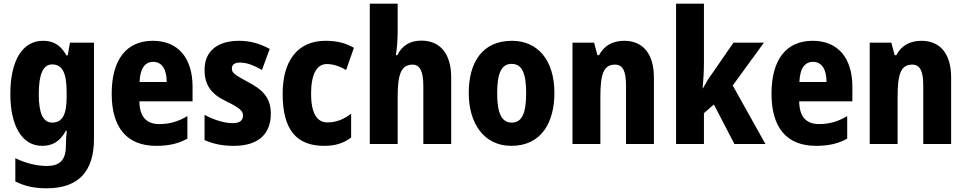

<svg xmlns="http://www.w3.org/2000/svg" viewBox="-20 -831 5231 1040"><path d="M213 -610C102 -610 36 -504 36 -322C36 -148 100 -41 208 -41C264 -41 305 -64 337 -123H342C339 -101 337 -72 337 -48V-41C337 38 301 68 235 68C181 68 124 55 63 26V152C115 178 168 189 233 189C408 189 489 94 489 -78V-600H359L347 -531H340C307 -589 268 -610 213 -610ZM262 -482C317 -482 341 -439 341 -329V-305C341 -207 316 -167 263 -167C213 -167 190 -217 190 -321C190 -430 214 -482 262 -482Z M808 -610C666 -610 585 -510 585 -323C585 -140 667 -41 826 -41C894 -41 947 -53 995 -80V-202C942 -171 897 -159 842 -159C772 -159 736 -200 735 -282H1023V-361C1023 -518 944 -610 808 -610ZM810 -496C857 -496 883 -456 883 -387H736C739 -466 769 -496 810 -496Z M1447 -216C1447 -306 1396 -349 1323 -387C1246 -428 1236 -438 1236 -460C1236 -481 1251 -492 1280 -492C1322 -492 1359 -474 1399 -452L1441 -566C1385 -596 1334 -610 1275 -610C1158 -610 1088 -554 1088 -453C1088 -369 1125 -321 1204 -283C1289 -242 1296 -227 1296 -204C1296 -178 1278 -164 1240 -164C1191 -164 1134 -184 1088 -209V-72C1139 -50 1187 -41 1247 -41C1375 -41 1447 -101 1447 -216Z M1736 -41C1796 -41 1841 -55 1882 -86V-215C1841 -184 1801 -168 1753 -168C1696 -168 1665 -219 1665 -323C1665 -428 1695 -484 1750 -484C1785 -484 1817 -473 1855 -452L1897 -572C1856 -596 1809 -610 1743 -610C1589 -610 1511 -498 1511 -323C1511 -129 1585 -41 1736 -41Z M2134 -662V-811H1983V-51H2134V-307C2134 -424 2151 -481 2215 -481C2255 -481 2273 -443 2273 -366V-51H2424V-411C2424 -542 2363 -611 2262 -611C2202 -611 2158 -585 2132 -532H2124C2130 -564 2134 -614 2134 -662Z M2983 -327C2983 -509 2890 -610 2753 -610C2594 -610 2519 -495 2519 -327C2519 -166 2599 -41 2750 -41C2913 -41 2983 -169 2983 -327ZM2673 -326C2673 -434 2696 -485 2751 -485C2808 -485 2830 -434 2830 -327C2830 -219 2808 -167 2752 -167C2696 -167 2673 -220 2673 -326Z M3361 -610C3301 -610 3252 -585 3225 -532H3216L3198 -600H3081V-51H3232V-307C3232 -431 3250 -481 3311 -481C3356 -481 3371 -442 3371 -366V-51H3522V-411C3522 -543 3460 -610 3361 -610Z M3793 -491V-811H3642V-51H3793V-218L3847 -265L3958 -51H4126L3949 -368L4118 -600H3953L3837 -432C3819 -409 3805 -384 3788 -353H3786C3790 -399 3793 -443 3793 -491Z M4382 -610C4240 -610 4159 -510 4159 -323C4159 -140 4241 -41 4400 -41C4468 -41 4521 -53 4569 -80V-202C4516 -171 4471 -159 4416 -159C4346 -159 4310 -200 4309 -282H4597V-361C4597 -518 4518 -610 4382 -610ZM4384 -496C4431 -496 4457 -456 4457 -387H4310C4313 -466 4343 -496 4384 -496Z M4971 -610C4911 -610 4862 -585 4835 -532H4826L4808 -600H4691V-51H4842V-307C4842 -431 4860 -481 4921 -481C4966 -481 4981 -442 4981 -366V-51H5132V-411C5132 -543 5070 -610 4971 -610Z"/></svg>

Font: Noto Sans Tamil UI Condensed ExtraBold
Style: Regular
Weight: 800
Width: 3
Designer: Jelle Bosma - Monotype Design Team
Foundry: Monotype Imaging Inc.
Version: Version 2.004